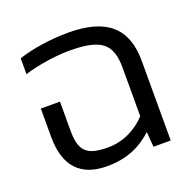

<svg xmlns="http://www.w3.org/2000/svg" viewBox="-104 -657 783 774"><g transform="rotate(-20 287.5 -270.0)"><path d="M505 0V-341C505 -483 429 -550 264 -550C188 -550 105 -537 50 -518V-450C105 -468 187 -480 243 -480C379 -480 423 -447 423 -342V-134C381 -89 324 -60 258 -60C162 -60 139 -92 139 -178V-300H57V-178C57 -53 116 10 229 10C319 10 378 -21 426 -65L431 0Z"/></g></svg>

Font: Kanit Light
Style: Regular
Weight: 300
Designer: Katatrad Team
Foundry: CadsonDemak
Version: Version 1.000;PS 001.000;hotconv 1.0.88;makeotf.lib2.5.64775